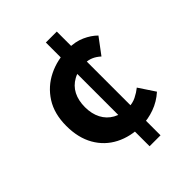

<svg xmlns="http://www.w3.org/2000/svg" viewBox="-220 -865 1030 1030"><g transform="rotate(-45 295.0 -349.5)"><path d="M358 -64Q272 -64 207 -97.5Q142 -131 105.5 -195Q69 -259 69 -349Q69 -441 109.5 -504.5Q150 -568 218 -601.5Q286 -635 370 -635Q423 -635 464.5 -616.5Q506 -598 534 -570L466 -479Q445 -498 423.5 -507Q402 -516 379 -516Q325 -516 287 -495Q249 -474 230 -437Q211 -400 211 -349Q211 -299 230.5 -261.5Q250 -224 286.5 -203.5Q323 -183 374 -183Q407 -183 434 -196.5Q461 -210 482 -227L543 -135Q503 -99 454 -81.5Q405 -64 358 -64ZM308 44V-743H391V44Z"/></g></svg>

Font: Noto Sans KR Thin
Style: Bold
Weight: 700
Version: Version 2.004-H2;hotconv 1.0.118;makeotfexe 2.5.65603